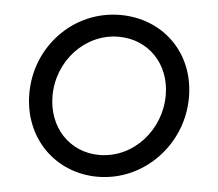

<svg xmlns="http://www.w3.org/2000/svg" viewBox="-45 -597 748 659"><g transform="rotate(5 329.0 -268.0)"><path d="M314 12C473 12 603 -123 603 -286C603 -440 491 -548 344 -548C183 -548 56 -415 56 -253C56 -97 170 12 314 12ZM313 -63C211 -63 136 -143 136 -251C136 -372 229 -473 345 -473C447 -473 523 -395 523 -287C523 -167 431 -63 313 -63Z"/></g></svg>

Font: Plus Jakarta Sans
Style: Italic
Weight: 400
Italic angle: -8°
Designer: Gumpita Rahayu
Foundry: Tokotype
Version: Version 2.071;gftools[0.9.30]